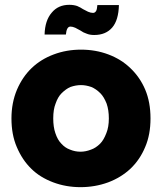

<svg xmlns="http://www.w3.org/2000/svg" viewBox="-20 -773 677 801"><path d="M607.9 -278.8Q607.9 -211.4 585.9 -160.2Q564 -106.9 523.9 -68.8Q484.4 -32.2 431.2 -12.2Q376.5 7.8 315.9 7.8Q255.4 7.8 202.1 -12.2Q146.5 -33.2 110.8 -68.8Q72.8 -105.5 49.8 -160.2Q27.8 -211.4 27.8 -278.8Q27.8 -344.2 50.8 -398.9Q73.7 -452.1 111.8 -488.8Q150.4 -525.9 204.1 -545.9Q257.3 -565.9 317.9 -565.9Q378.9 -565.9 432.1 -545.9Q485.4 -525.9 523.9 -488.8Q564 -450.7 585.9 -398.9Q607.9 -346.7 607.9 -278.8ZM166 -628.9Q167.5 -687.5 195.8 -720.2Q222.7 -752.9 269 -752.9Q287.1 -752.9 301.8 -748Q317.4 -741.2 326.2 -734.9Q338.4 -728 347.2 -724.1Q358.4 -719.2 368.2 -719.2Q376 -719.2 380.9 -727.1Q384.8 -733.4 386.2 -752H476.1Q474.6 -689 448.2 -658.2Q421.4 -627 373 -627Q354 -627 340.8 -632.8Q328.1 -636.7 314.9 -646Q299.3 -654.8 293.9 -657.2Q282.7 -662.1 273.9 -662.1Q257.8 -662.1 254.9 -628.9ZM202.1 -278.8Q202.1 -243.2 210.9 -217.8Q220.2 -189.5 235.8 -173.8Q251.5 -156.2 272 -148.9Q293 -140.1 315.9 -140.1Q337.4 -140.1 359.9 -148.9Q379.9 -155.8 397.9 -173.8Q412.6 -188.5 423.8 -217.8Q434.1 -243.2 434.1 -278.8Q434.1 -314 424.8 -340.8Q413.6 -369.1 398.9 -383.8Q380.9 -401.9 360.8 -410.2Q338.4 -418 317.9 -418Q296.4 -418 273.9 -410.2Q255.4 -402.3 236.8 -383.8Q221.2 -368.2 211.9 -340.8Q202.1 -316.4 202.1 -278.8Z"/></svg>

Font: PoppinsZ
Style: Bold
Weight: 700
Designer: Ninad Kale (Devanagari), Jonny Pinhorn (Latin)
Foundry: Indian Type Foundry
Version: Version 3.002;FEAKit 1.0